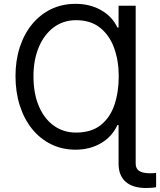

<svg xmlns="http://www.w3.org/2000/svg" viewBox="-20 -757 822 986"><path d="M676.8 -727.5V0H588.9V-114.7H583Q555.2 -54.7 498.3 -21.5Q441.4 11.7 367.7 11.7Q299.8 11.7 243.2 -15.9Q186.5 -43.5 145.5 -94Q104.5 -144.5 82 -213.9Q59.6 -283.2 59.6 -366.2Q59.6 -447.3 81.8 -515.1Q104 -583 145 -632.8Q186 -682.6 242.7 -710Q299.3 -737.3 367.7 -737.3Q442.4 -737.3 499.3 -704.8Q556.2 -672.4 583 -615.7H588.9V-727.5ZM370.1 -76.2Q448.7 -76.2 497.1 -114.5Q545.4 -152.8 567.6 -218.5Q589.8 -284.2 589.8 -365.2Q589.8 -444.8 566.2 -510.3Q542.5 -575.7 494.1 -614.5Q445.8 -653.3 371.1 -653.3Q304.7 -653.3 255.4 -616.2Q206.1 -579.1 179 -514.2Q151.9 -449.2 151.9 -365.2Q151.9 -276.4 179.7 -211.4Q207.5 -146.5 256.8 -111.3Q306.2 -76.2 370.1 -76.2ZM730.5 208.5Q661.1 208.5 625 176.3Q588.9 144 588.9 83.5V0H676.8V83.5Q676.8 108.9 694.6 120.8Q712.4 132.8 752.9 132.8Q759.3 132.8 766.6 132.3Q773.9 131.8 781.7 130.9V204.1Q774.4 206.1 760.5 207.3Q746.6 208.5 730.5 208.5Z"/></svg>

Font: Atlassian Sans
Style: Regular
Weight: 400
Designer: Rasmus Andersson
Foundry: Modifications by Atlassian Pty Ltd, manufactured by rsms
Version: Version 4.001;git-9221beed3